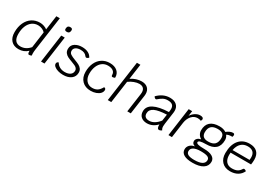

<svg xmlns="http://www.w3.org/2000/svg" viewBox="36 -1915 4579 3240"><g transform="rotate(30 2325.5 -294.5)"><path d="M468 -128Q462 -85 462 -52Q462 -30 465 -8Q440 4 417 4Q393 4 393 -50V-61Q353 -24 310 -7Q267 10 214 10Q121 10 68.5 -47.5Q16 -105 16 -207Q16 -312 53 -392Q90 -472 157 -516Q224 -560 313 -560Q350 -560 390 -546.5Q430 -533 454 -513L493 -791H561ZM401 -136 444 -447Q425 -472 386 -489Q347 -506 306 -506Q240 -506 190 -469.5Q140 -433 113 -366.5Q86 -300 86 -212Q86 -130 120 -88Q154 -46 221 -46Q324 -46 401 -136Z M728 -550H796L719 0H651ZM733 -684Q733 -692 734 -696L735 -705Q741 -750 786 -750H794Q834 -750 834 -715L833 -705L832 -696Q825 -651 780 -651H772Q733 -651 733 -684Z M882 -92Q882 -127 918 -136Q940 -95 983 -70.5Q1026 -46 1084 -46Q1150 -46 1189 -74Q1228 -102 1228 -154Q1228 -180 1211.5 -198.5Q1195 -217 1170 -228.5Q1145 -240 1102 -256Q1049 -275 1016 -291.5Q983 -308 960 -337.5Q937 -367 937 -413Q937 -484 993.5 -522Q1050 -560 1132 -560Q1202 -560 1251.5 -535Q1301 -510 1324 -462Q1296 -437 1279 -437Q1267 -437 1256 -451Q1236 -479 1206.5 -492.5Q1177 -506 1132 -506Q1075 -506 1040.5 -482Q1006 -458 1006 -417Q1006 -377 1038 -355Q1070 -333 1135 -309Q1187 -290 1219.5 -273Q1252 -256 1274.5 -227Q1297 -198 1297 -155Q1297 -79 1239 -34.5Q1181 10 1082 10Q1029 10 983 -4Q937 -18 909.5 -41.5Q882 -65 882 -92Z M1388 -227Q1388 -325 1423.5 -401Q1459 -477 1524 -518.5Q1589 -560 1673 -560Q1767 -560 1820.5 -513Q1874 -466 1871 -387Q1860 -382 1846.5 -378.5Q1833 -375 1824 -375Q1816 -375 1810 -382Q1804 -389 1804 -404Q1804 -453 1767.5 -479.5Q1731 -506 1666 -506Q1605 -506 1558 -472Q1511 -438 1485 -376Q1459 -314 1459 -232Q1459 -148 1503 -97Q1547 -46 1619 -46Q1678 -46 1717.5 -71.5Q1757 -97 1790 -157Q1807 -157 1816.5 -147.5Q1826 -138 1826 -121Q1826 -85 1799 -55Q1772 -25 1724.5 -7.5Q1677 10 1620 10Q1514 10 1451 -54Q1388 -118 1388 -227Z M2455 -408Q2455 -398 2453 -376L2400 0H2332L2384 -369Q2386 -391 2386 -399Q2386 -450 2358.5 -477Q2331 -504 2279 -504Q2234 -504 2179.5 -483.5Q2125 -463 2080 -429L2020 0H1952L2063 -791H2131L2089 -494Q2137 -526 2189.5 -543Q2242 -560 2292 -560Q2369 -560 2412 -519.5Q2455 -479 2455 -408Z M2986 -137Q2982 -110 2982 -87Q2982 -63 2987 -47.5Q2992 -32 3003 -17Q2992 -7 2977.5 -1Q2963 5 2951 5Q2931 5 2920.5 -16.5Q2910 -38 2912 -81Q2877 -41 2826.5 -15.5Q2776 10 2717 10Q2646 10 2602.5 -27.5Q2559 -65 2559 -133Q2559 -231 2658.5 -282.5Q2758 -334 2947 -341L2951 -373Q2953 -384 2953 -404Q2953 -454 2924 -479Q2895 -504 2835 -504Q2783 -504 2744 -483.5Q2705 -463 2661 -424Q2653 -418 2645 -418Q2635 -418 2624 -427Q2613 -436 2605 -451Q2712 -560 2845 -560Q2928 -560 2974.5 -519Q3021 -478 3021 -406Q3021 -384 3019 -373ZM2921 -160 2939 -286Q2777 -279 2703 -242.5Q2629 -206 2629 -134Q2629 -46 2730 -46Q2781 -46 2830 -76Q2879 -106 2921 -160Z M3499 -517Q3499 -498 3483 -482Q3460 -495 3419 -495Q3353 -495 3305 -442Q3257 -389 3244 -303L3202 0H3134L3211 -550H3279L3265 -451Q3295 -498 3341 -527.5Q3387 -557 3433 -557Q3499 -557 3499 -517Z M4084 -515Q4006 -515 3974 -492Q4004 -454 4004 -403Q4004 -184 3759 -184Q3617 -184 3617 -141Q3617 -120 3655 -110Q3693 -100 3772 -100Q3876 -100 3932.5 -66.5Q3989 -33 3989 28Q3989 111 3918 156.5Q3847 202 3716 202Q3606 202 3547.5 168Q3489 134 3489 70Q3489 22 3522.5 -13Q3556 -48 3611 -57V-60Q3585 -67 3570.5 -85Q3556 -103 3556 -128Q3556 -159 3581 -182.5Q3606 -206 3647 -214Q3611 -236 3590.5 -271Q3570 -306 3570 -347Q3570 -452 3631 -506Q3692 -560 3811 -560Q3887 -560 3938 -526Q3967 -550 3999.5 -564.5Q4032 -579 4060 -579Q4091 -579 4091 -550Q4091 -535 4084 -515ZM3933 -403Q3933 -456 3901.5 -481Q3870 -506 3804 -506Q3721 -506 3681 -467.5Q3641 -429 3641 -350Q3641 -240 3767 -240Q3853 -240 3893 -279.5Q3933 -319 3933 -403ZM3561 64Q3561 106 3600 126Q3639 146 3719 146Q3817 146 3867 118.5Q3917 91 3917 37Q3917 -3 3877 -20.5Q3837 -38 3747 -38Q3656 -38 3608.5 -12Q3561 14 3561 64Z M4190 -268Q4188 -238 4188 -222Q4188 -139 4228 -93.5Q4268 -48 4340 -48Q4402 -48 4441 -67.5Q4480 -87 4507 -132Q4515 -146 4529 -146Q4544 -146 4571 -126Q4541 -60 4480.5 -25Q4420 10 4337 10Q4235 10 4176 -51.5Q4117 -113 4117 -219Q4117 -380 4191 -470Q4265 -560 4397 -560Q4494 -560 4545.5 -509.5Q4597 -459 4597 -365Q4597 -318 4589 -268ZM4197 -322H4529Q4532 -342 4532 -369Q4532 -437 4496.5 -471.5Q4461 -506 4392 -506Q4314 -506 4264 -459Q4214 -412 4197 -322Z"/></g></svg>

Font: Krub
Style: Italic
Weight: 400
Italic angle: -8°
Designer: Ekaluck Peanpanawate
Foundry: Cadson Demak Co.,Ltd.
Version: Version 1.000; ttfautohint (v1.6)